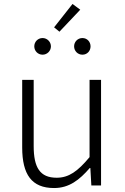

<svg xmlns="http://www.w3.org/2000/svg" viewBox="-20 -936 630 969"><path d="M280 -776 385 -887 346 -916 253 -798ZM195 -660C218 -660 237 -679 237 -702C237 -725 218 -744 195 -744C171 -744 153 -725 153 -702C153 -679 171 -660 195 -660ZM396 -660C420 -660 437 -679 437 -702C437 -725 420 -744 396 -744C372 -744 354 -725 354 -702C354 -679 372 -660 396 -660ZM253 13C329 13 381 -28 433 -88H436L441 0H490V-533H432V-143C372 -71 327 -39 266 -39C182 -39 150 -90 150 -199V-533H92V-192C92 -55 140 13 253 13Z"/></svg>

Font: Spoqa Han Sans Neo Light
Style: Regular
Weight: 300
Designer: [Spoqa Han Sans Neo] Dong-huui Kim  Younghwa Kang  Yujin Lee  [Noto Sans] Ryoko NISHIZUKA  (kana & ideographs); Paul D. 
Foundry: Spoqa (http://www.spoqa-han-sans.com)
Version: Version 1.000